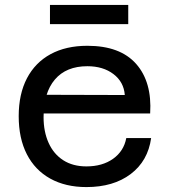

<svg xmlns="http://www.w3.org/2000/svg" viewBox="-20 -748 690 780"><path d="M331 12Q246 12 184 -22.5Q122 -57 89 -121.5Q56 -186 56 -276Q56 -366 89.5 -430Q123 -494 185.5 -528Q248 -562 335 -562Q468 -562 533 -488.5Q598 -415 590 -287H136L137 -363L487 -362Q483 -415 441 -447Q399 -479 335 -479Q249 -479 203 -425Q157 -371 157 -272Q157 -213 177.5 -167.5Q198 -122 237 -97Q276 -72 331 -72Q396 -72 439.5 -103Q483 -134 493 -187H594Q581 -94 511 -41Q441 12 331 12ZM183 -650V-728H501V-650Z"/></svg>

Font: Azeret Mono Thin
Style: Regular
Weight: 400
Version: Version 1.002